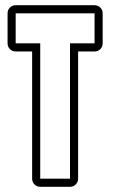

<svg xmlns="http://www.w3.org/2000/svg" viewBox="-20 -715 445 735"><path d="M279 -518V-31Q279 -18 270 -9Q261 0 248 0H134Q121 0 112 -9Q103 -18 103 -31V-518H40Q27 -518 18 -527Q9 -536 9 -549V-664Q9 -677 18 -686Q27 -695 40 -695H342Q355 -695 364 -686Q373 -677 373 -664V-549Q373 -536 364 -527Q355 -518 342 -518ZM342 -549V-664H40V-549H134V-31H248V-549Z"/></svg>

Font: Lichte PostBus
Style: Regular
Weight: 400
Designer: Peter Wiegel
Version: Version 1.001